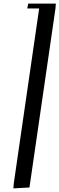

<svg xmlns="http://www.w3.org/2000/svg" viewBox="-20 -749 329 1063"><path d="M54.2 293.9 56.2 267.1 196.8 -702.1H130.9L136.2 -729H289.1L287.1 -702.1L143.1 289.1Z"/></svg>

Font: Dehuti
Style: Bold-Italic
Weight: 700
Version: Version 1.2